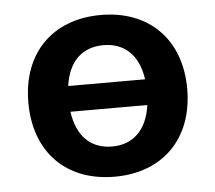

<svg xmlns="http://www.w3.org/2000/svg" viewBox="-43 -545 675 602"><g transform="rotate(-5 295.0 -244.5)"><path d="M295 10C446 10 545 -88 545 -245C545 -401 446 -499 295 -499C143 -499 45 -401 45 -245C45 -88 143 10 295 10ZM295 -404C359 -404 405 -365 416 -286H174C185 -365 230 -404 295 -404ZM295 -85C230 -85 185 -125 174 -205H416C405 -125 359 -85 295 -85Z"/></g></svg>

Font: Nunito
Style: Bold
Weight: 700
Designer: Vernon Adams
Foundry: Vernon Adams
Version: Version 3.602